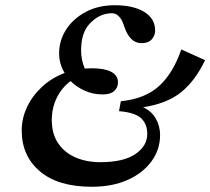

<svg xmlns="http://www.w3.org/2000/svg" viewBox="-20 -699 804 734"><path d="M331 15Q202 15 132.5 -44Q63 -103 63 -200Q63 -246 83 -289Q103 -332 140 -366.5Q177 -401 227 -420Q206 -455 206 -495Q206 -544 232.5 -585.5Q259 -627 307 -653Q355 -679 419 -679Q489 -679 530.5 -654Q572 -629 573 -585Q574 -565 561 -549.5Q548 -534 521 -534Q477 -534 456 -595L451 -609Q444 -629 430 -640.5Q416 -652 392 -647Q354 -642 322 -607.5Q290 -573 290 -506Q290 -470 304 -437Q317 -438 330 -438Q379 -438 405 -424.5Q431 -411 431 -384Q431 -364 416.5 -351Q402 -338 373 -338Q336 -338 304.5 -352Q273 -366 250 -389Q216 -364 197 -325Q178 -286 178 -240Q178 -187 202.5 -151Q227 -115 269 -97Q311 -79 363 -79Q452 -79 497.5 -110Q543 -141 543 -187Q543 -225 519.5 -247Q496 -269 435 -274L442 -312Q534 -321 588 -370Q642 -419 673 -510L764 -469Q727 -391 673 -347Q619 -303 527 -289Q560 -274 576 -245Q592 -216 592 -183Q592 -127 559 -82Q526 -37 467.5 -11Q409 15 331 15Z"/></svg>

Font: DM Serif Text
Style: Italic
Weight: 400
Italic angle: -12°
Designer: Colophon Foundry, Frank Grießhammer
Foundry: Colophon Foundry
Version: Version 5.100; ttfautohint (v1.8.2)